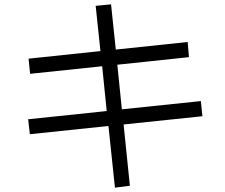

<svg xmlns="http://www.w3.org/2000/svg" viewBox="-20 -834 1040 887"><path d="M908 -367 915 -297 551 -259 580 24 511 33 481 -252 118 -214 110 -283 473 -321 452 -528 119 -493 112 -563 444 -598 422 -807 493 -814 515 -605 847 -640 853 -570 522 -535 543 -329Z"/></svg>

Font: IBM Plex Sans JP
Style: Regular
Weight: 400
Designer: Mike Abbink; Paul van der Laan; Pieter van Rosmalen; Wujin Sim; Yejin Wi; Jinhee Kim; Boomi Park; Yona Kim; Kichan Ma
Foundry: Sandoll Inc.
Version: Version 1.000